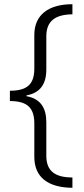

<svg xmlns="http://www.w3.org/2000/svg" viewBox="-20 -734 399 912"><path d="M324 158V109C241 109 200 78 200 6V-153C200 -221 173 -265 106 -277V-281C172 -293 200 -336 200 -404V-561C200 -634 242 -665 324 -666V-714C211 -714 143 -664 143 -568V-408C143 -332 107 -303 27 -303V-254C107 -254 143 -224 143 -148V11C143 108 208 157 324 158Z"/></svg>

Font: Noto Sans Myanmar UI Light
Style: Regular
Weight: 300
Designer: Monotype Design Team
Foundry: Monotype Imaging Inc.
Version: Version 2.103